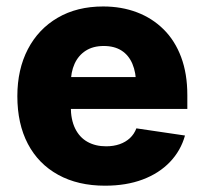

<svg xmlns="http://www.w3.org/2000/svg" viewBox="-20 -570 638 600"><path d="M308.1 10.3Q223.6 10.3 161.9 -23.7Q100.1 -57.6 67.1 -120.4Q34.2 -183.1 34.2 -269.5Q34.2 -353 67.1 -416.3Q100.1 -479.5 160.4 -514.6Q220.7 -549.8 302.2 -549.8Q359.9 -549.8 408 -531.5Q456.1 -513.2 491.5 -478Q526.9 -442.9 546.1 -391.4Q565.4 -339.8 565.4 -272.9V-229.5H93.8V-329.1H484.4L405.3 -305.7Q405.3 -343.3 393.8 -370.4Q382.3 -397.5 359.9 -411.9Q337.4 -426.3 304.2 -426.3Q271 -426.3 248 -411.6Q225.1 -397 213.1 -370.8Q201.2 -344.7 201.2 -309.1V-237.3Q201.2 -196.3 214.8 -168.5Q228.5 -140.6 253.4 -126.7Q278.3 -112.8 311.5 -112.8Q335 -112.8 353.8 -119.4Q372.6 -126 386 -138.4Q399.4 -150.9 406.2 -168.9L558.1 -146.5Q544.9 -99.1 511 -63.7Q477.1 -28.3 425.8 -9Q374.5 10.3 308.1 10.3Z"/></svg>

Font: Inter 16pt ExtraBold
Style: Regular
Weight: 800
Version: Version 4.001;git-66647c0bb